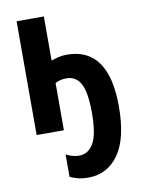

<svg xmlns="http://www.w3.org/2000/svg" viewBox="-88 -608 676 909"><g transform="rotate(-10 250.0 -153.0)"><path d="M463 -66Q463 -350 262 -350Q240 -350 220.5 -345Q201 -340 187 -335V-547H56V0H187V-227Q211 -240 241 -240Q287 -240 309.5 -198.5Q332 -157 332 -58Q332 45 307 88Q282 131 238 131Q219 131 203.5 126Q188 121 175 114V222Q187 228 209.5 234.5Q232 241 262 241Q355 241 409 164Q463 87 463 -66Z"/></g></svg>

Font: Noto Sans Mono UI Condensed
Style: Bold
Weight: 700
Width: 3
Designer: Monotype Design team
Foundry: Monotype Imaging Inc.
Version: 1.000